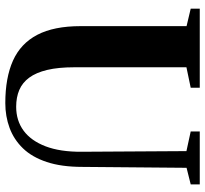

<svg xmlns="http://www.w3.org/2000/svg" viewBox="-45 -738 792 742"><g transform="rotate(90 351.0 -367.0)"><path d="M378.5 8.5Q280.5 8.5 214.2 -21.2Q148 -51 114.5 -115.2Q81 -179.5 81 -282.5V-692L13.5 -708V-743H319V-708L240 -691.5V-258Q240 -196.5 250.2 -153.5Q260.5 -110.5 280 -84Q299.5 -57.5 327.8 -45.5Q356 -33.5 392.5 -33.5Q446 -33.5 485 -62.2Q524 -91 545.5 -147.2Q567 -203.5 566.5 -286L564 -691.5L488 -708V-743H692.5V-708L628.5 -692L625 -289.5Q625 -208.5 606 -151.5Q587 -94.5 553 -59.5Q519 -24.5 474.2 -8Q429.5 8.5 378.5 8.5Z"/></g></svg>

Font: Merriweather 96pt
Style: Bold
Weight: 700
Version: Version 2.100